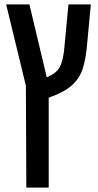

<svg xmlns="http://www.w3.org/2000/svg" viewBox="-20 -615 446 875"><path d="M100 240 98 -224 8 -595H114L193 -263Q236 -280 252 -309Q268 -338 273 -395L292 -595H394L377 -414Q372 -352 358.5 -306.5Q345 -261 309.5 -228Q274 -195 202 -170V240Z"/></svg>

Font: Noto Sans Hebrew Condensed Medium
Style: Regular
Weight: 500
Width: 3
Designer: Monotype Design Team
Foundry: Monotype Imaging Inc.
Version: Version 2.004; ttfautohint (v1.8.4.7-5d5b)